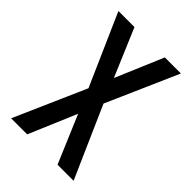

<svg xmlns="http://www.w3.org/2000/svg" viewBox="-215 -832 930 930"><g transform="rotate(45 250.0 -367.5)"><path d="M36 0 198 -368 36 -735H146L250 -490L354 -735H464L302 -367L464 0H354L250 -245L146 0Z"/></g></svg>

Font: Zed Mono Semibold
Style: Regular
Weight: 600
Monospace: yes
Designer: Belleve Invis
Foundry: Belleve Invis
Version: Version 1.0.0; ttfautohint (v1.8.4)